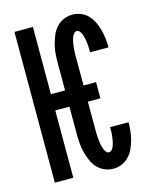

<svg xmlns="http://www.w3.org/2000/svg" viewBox="-113 -819 726 904"><g transform="rotate(-15 250.0 -367.5)"><path d="M327 8Q305 8 284 -1Q263 -10 248 -27Q233 -44 224.5 -65Q216 -86 210.5 -107.5Q205 -129 203.5 -151.5Q202 -174 202 -196V-328H133V0H43V-735H133V-407H202V-539Q202 -561 203.5 -583.5Q205 -606 210.5 -627.5Q216 -649 224.5 -670Q233 -691 248 -708Q263 -725 284 -734Q305 -743 327 -743Q349 -743 369 -734.5Q389 -726 403.5 -710.5Q418 -695 427 -675.5Q436 -656 441.5 -635.5Q447 -615 449.5 -593.5Q452 -572 452 -551Q452 -551 452 -550.5Q452 -550 452 -550H362Q362 -550 362 -550Q362 -550 362 -550Q362 -558 362 -566Q362 -574 361.5 -582Q361 -590 360 -597.5Q359 -605 357.5 -613Q356 -621 354 -628.5Q352 -636 349 -643Q346 -650 340.5 -656.5Q335 -663 327 -663Q319 -663 313 -655.5Q307 -648 304 -640Q301 -632 299 -624Q297 -616 296 -607.5Q295 -599 294 -590.5Q293 -582 292.5 -573Q292 -564 292 -555.5Q292 -547 292 -539V-407H353V-328H292V-196Q292 -188 292 -179.5Q292 -171 292.5 -162Q293 -153 294 -144.5Q295 -136 296 -127.5Q297 -119 299 -111Q301 -103 304 -95Q307 -87 313 -79.5Q319 -72 327 -72Q335 -72 340.5 -78.5Q346 -85 349 -92Q352 -99 354 -106.5Q356 -114 357.5 -122Q359 -130 360 -137.5Q361 -145 361.5 -153Q362 -161 362 -169Q362 -177 362 -185Q362 -185 362 -185Q362 -185 362 -185H452Q452 -185 452 -184.5Q452 -184 452 -184Q452 -163 449.5 -141.5Q447 -120 441.5 -99.5Q436 -79 427 -59.5Q418 -40 403.5 -24.5Q389 -9 369 -0.5Q349 8 327 8Z"/></g></svg>

Font: Iosevka SS04 Medium
Style: Regular
Weight: 500
Monospace: yes
Designer: Belleve Invis
Foundry: Belleve Invis
Version: Version 19.0.0; ttfautohint (v1.8.4)